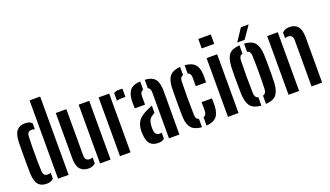

<svg xmlns="http://www.w3.org/2000/svg" viewBox="-73 -1317 3164 1843"><g transform="rotate(-20 1509.0 -396.0)"><path d="M274.5 0V-800H382.5V0ZM40.5 -135.5Q39.5 -180 39 -238.8Q38.5 -297.5 39 -357.2Q39.5 -417 40.5 -464.5Q44 -542 73.2 -575.2Q102.5 -608.5 157 -608.5Q182 -608.5 198.5 -602Q215 -595.5 227.5 -583V-522.5Q213 -528 197.5 -528Q172.5 -528 161.2 -515Q150 -502 149 -473.5Q146.5 -417.5 146 -356Q145.5 -294.5 146 -235.2Q146.5 -176 149 -126.5Q150 -98 161.2 -85Q172.5 -72 197.5 -72Q213 -72 227.5 -77.5V-17.5Q214.5 -5 197.5 1.8Q180.5 8.5 155.5 8.5Q100.5 8.5 72.2 -25Q44 -58.5 40.5 -135.5Z M469.5 -135.5V-600H577.5V-126.5Q577.5 -72 626 -72Q640.5 -72 656 -78.5V-18Q628 8.5 586 8.5Q531.5 8.5 500.5 -25Q469.5 -58.5 469.5 -135.5ZM703 0V-600H811V0Z M1061.5 -509.5V-587.5Q1080 -602.5 1113.5 -602.5Q1124 -602.5 1134.2 -601.8Q1144.5 -601 1150.5 -601V-517H1114.5Q1082.5 -517 1061.5 -509.5ZM907 0V-600H1015V0Z M1197.5 -382.5Q1197 -394.5 1196.5 -418.8Q1196 -443 1196.5 -461Q1199.5 -532.5 1230 -568Q1260.5 -603.5 1334 -608V-524Q1305 -516.5 1302.5 -473Q1302 -458.5 1302 -429.2Q1302 -400 1302.5 -382.5ZM1407.5 0V-469.5Q1407.5 -512 1381 -521.5V-608Q1457 -603 1486 -564.2Q1515 -525.5 1515 -445L1514 0ZM1182.5 -121Q1181.5 -132 1181.5 -145Q1181.5 -158 1182 -169Q1186 -226 1213.8 -262.5Q1241.5 -299 1310 -329.5Q1322.5 -335.5 1335.2 -340.8Q1348 -346 1360.5 -351V-278Q1355 -275 1349 -271.2Q1343 -267.5 1336.5 -263Q1308.5 -246.5 1299.5 -222.2Q1290.5 -198 1289 -169Q1287.5 -149 1289 -129.5Q1293.5 -72 1342.5 -72Q1352 -72 1360.5 -75V-14Q1338.5 7 1299.5 7Q1242 7 1214.8 -23.2Q1187.5 -53.5 1182.5 -121Z M1601 -141.5Q1600 -170 1599.5 -211.2Q1599 -252.5 1599 -298Q1599 -343.5 1599.5 -385.2Q1600 -427 1601 -457Q1606 -532.5 1638.5 -567.8Q1671 -603 1742 -608V-523.5Q1710.5 -516 1709.5 -473Q1707 -383.5 1707 -301Q1707 -218.5 1709.5 -130.5Q1710.5 -85 1742 -77V8Q1670.5 3 1637.8 -32.2Q1605 -67.5 1601 -141.5ZM1820 -382.5Q1821 -401.5 1821 -430Q1821 -458.5 1820.5 -473Q1819 -515.5 1788.5 -523V-608Q1859 -603 1891.2 -568.5Q1923.5 -534 1926.5 -461Q1927 -443 1926.8 -419.8Q1926.5 -396.5 1925.5 -382.5ZM1788.5 8V-76.5Q1819 -85 1820.5 -130.5Q1821 -146 1821 -168.8Q1821 -191.5 1820 -219.5H1925.5Q1926.5 -205.5 1926.8 -182.5Q1927 -159.5 1926.5 -141.5Q1923 -67 1891 -31.8Q1859 3.5 1788.5 8Z M1998 -703.5V-800H2125.5V-703.5ZM2010 0V-600H2118V0Z M2204.5 -157Q2203.5 -195 2202.8 -247Q2202 -299 2202.5 -351.2Q2203 -403.5 2204.5 -443.5Q2209 -526 2240.5 -564.5Q2272 -603 2348.5 -608V-523Q2314 -514.5 2312.5 -469.5Q2310 -381.5 2310 -299.8Q2310 -218 2312.5 -131Q2314 -85.5 2348.5 -77V8Q2272.5 3 2240.8 -35.5Q2209 -74 2204.5 -157ZM2395.5 8V-76.5Q2430 -84.5 2431.5 -131Q2434.5 -219 2434.5 -300.2Q2434.5 -381.5 2431.5 -469.5Q2431 -493.5 2422.8 -506.5Q2414.5 -519.5 2395.5 -523.5V-608Q2473 -603.5 2504.2 -564.5Q2535.5 -525.5 2540 -443.5Q2541 -405 2541.8 -353.2Q2542.5 -301.5 2542 -249.2Q2541.5 -197 2540 -157Q2535.5 -74.5 2504.2 -35.5Q2473 3.5 2395.5 8ZM2337.5 -640 2421 -766H2500L2413 -640Z M2864 0V-473.5Q2863.5 -528 2814 -528Q2799 -528 2783.5 -521.5V-578.5Q2797 -593 2814.2 -600.8Q2831.5 -608.5 2858 -608.5Q2912.5 -608.5 2942 -575.2Q2971.5 -542 2972 -464.5V0ZM2629 0V-600H2737V0Z"/></g></svg>

Font: Big Shoulders Stencil Display
Style: Bold
Weight: 700
Designer: Patric King
Foundry: XO Type Co
Version: Version 1.000